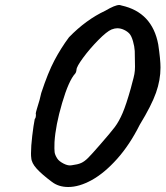

<svg xmlns="http://www.w3.org/2000/svg" viewBox="-20 -692 662 768"><path d="M105 -61Q104 -66 104 -79Q104 -107 109 -149Q114 -191 119 -216Q123 -220 123.5 -228Q124 -236 123 -238Q123 -241 128 -258Q140 -295 145 -320Q172 -402 198 -451Q224 -500 256 -543Q324 -613 401 -649Q440 -672 457 -672Q460 -672 466 -670Q589 -643 613 -514Q622 -453 622 -422Q622 -372 604 -321Q586 -270 539 -193Q499 -113 448.5 -56.5Q398 0 347.5 28Q297 56 253 56Q214 56 187 35Q148 6 127 -17Q106 -40 105 -61ZM380 -113Q422 -161 439 -183.5Q456 -206 470.5 -240Q485 -274 503 -338L509 -361Q515 -382 517.5 -395.5Q520 -409 520 -425L519 -488Q518 -506 512 -527Q506 -548 498 -557Q490 -566 476.5 -572.5Q463 -579 449 -579Q439 -579 426 -574Q407 -566 373 -531.5Q339 -497 312.5 -461Q286 -425 286 -413Q286 -412 285 -407Q284 -402 281 -398Q255 -370 228.5 -280Q202 -190 198 -123Q197 -94 198.5 -83Q200 -72 209 -58Q216 -47 234.5 -37.5Q253 -28 267 -31Q291 -34 304.5 -40Q318 -46 332.5 -60.5Q347 -75 380 -113Z"/></svg>

Font: Caveat
Style: Bold
Weight: 700
Designer: Pablo Impallari
Foundry: Pablo Impallari
Version: Version 1.500; ttfautohint (v1.6)